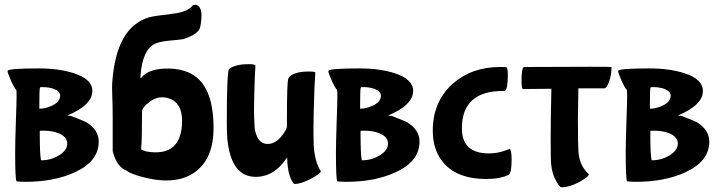

<svg xmlns="http://www.w3.org/2000/svg" viewBox="-20 -727 3042 811"><path d="M149 -358Q146 -354 146 -269Q146 -268 149 -268Q171 -268 198 -280Q234 -296 234 -323Q234 -342 206 -352Q186 -359 161 -359Q150 -359 149 -358ZM228 -164Q201 -175 163 -175Q149 -175 148 -174Q148 -174 148 -159Q148 -77 153 -51Q154 -50 156 -50Q194 -50 228 -70Q264 -92 264 -120Q264 -149 228 -164ZM47 -212Q50 -296 50 -319Q50 -346 49 -347Q41 -354 26 -387Q12 -419 12 -427Q12 -429 13 -429Q23 -438 144 -438Q229 -438 291 -418Q370 -393 370 -343Q370 -283 264 -239Q281 -237 281 -237Q337 -215 344 -211Q397 -179 397 -129Q397 -44 293 2Q207 41 87 41Q67 41 50 39Q44 32 44 -82Q44 -127 47 -212Z M749 -217Q749 -294 692 -312Q649 -325 612 -297Q580 -273 580 -256Q580 -131 576 -97Q576 -94 599 -87Q749 -62 749 -217ZM574 -398Q576 -397 578 -400Q605 -433 670 -437Q721 -440 760 -427Q882 -389 882 -187Q882 -55 802 1Q714 63 556 13Q518 0 518 -5Q474 -19 456 -88V-227Q456 -280 454 -329Q453 -363 454 -377Q470 -613 610 -654Q626 -659 717 -670Q774 -678 793 -703Q796 -706 803 -707Q812 -707 819 -701Q839 -682 826 -614Q820 -583 755 -562Q740 -559 692 -555Q655 -551 636 -543Q581 -518 573 -403Q573 -398 574 -398Z M1193 -59Q1193 -61 1192 -61Q1139 20 1060 20Q955 20 940 -143Q938 -169 938 -210Q938 -415 947 -435Q973 -456 1031 -456Q1054 -456 1059 -451L1056 -396Q1053 -306 1053 -261Q1053 -236 1055 -200Q1055 -180 1062 -160Q1075 -119 1111 -119Q1144 -119 1171 -154Q1193 -182 1192 -195V-229Q1192 -382 1198 -396Q1215 -425 1287 -425Q1308 -425 1312 -421L1308 -350Q1304 -240 1304 -172Q1304 -105 1308 -84Q1315 -34 1335 -4Q1335 6 1295 27Q1253 50 1224 50Q1219 50 1209 29Q1197 2 1194 -38Z M1504 -358Q1501 -354 1501 -269Q1501 -268 1504 -268Q1526 -268 1553 -280Q1589 -296 1589 -323Q1589 -342 1561 -352Q1541 -359 1516 -359Q1505 -359 1504 -358ZM1583 -164Q1556 -175 1518 -175Q1504 -175 1503 -174Q1503 -174 1503 -159Q1503 -77 1508 -51Q1509 -50 1511 -50Q1549 -50 1583 -70Q1619 -92 1619 -120Q1619 -149 1583 -164ZM1402 -212Q1405 -296 1405 -319Q1405 -346 1404 -347Q1396 -354 1381 -387Q1367 -419 1367 -427Q1367 -429 1368 -429Q1378 -438 1499 -438Q1584 -438 1646 -418Q1725 -393 1725 -343Q1725 -283 1619 -239Q1636 -237 1636 -237Q1692 -215 1699 -211Q1752 -179 1752 -129Q1752 -44 1648 2Q1562 41 1442 41Q1422 41 1405 39Q1399 32 1399 -82Q1399 -127 1402 -212Z M1859 -33Q1808 -87 1808 -175Q1808 -298 1893 -374Q1973 -444 2092 -444Q2115 -444 2119 -443Q2125 -439 2125 -409Q2125 -352 2113 -343H2106Q1931 -343 1931 -185Q1931 -79 2045 -79Q2078 -79 2108 -89Q2138 -99 2133 -99Q2141 -91 2141 -53Q2141 1 2130 10Q2097 29 2032 29Q1918 29 1859 -33Z M2552 -380Q2542 -354 2533 -354H2423Q2423 -323 2422 -287Q2421 -264 2421 -225Q2421 -112 2424 -79Q2430 -25 2467 9Q2467 20 2428 41Q2387 64 2351 64Q2345 64 2330 39Q2312 8 2308 -33Q2306 -50 2306 -144Q2306 -220 2309 -352Q2277 -352 2188 -351Q2183 -356 2183 -387Q2183 -436 2192 -444Q2563 -446 2563 -444Q2563 -409 2552 -380Z M2728 -358Q2725 -354 2725 -269Q2725 -268 2728 -268Q2750 -268 2777 -280Q2813 -296 2813 -323Q2813 -342 2785 -352Q2765 -359 2740 -359Q2729 -359 2728 -358ZM2807 -164Q2780 -175 2742 -175Q2728 -175 2727 -174Q2727 -174 2727 -159Q2727 -77 2732 -51Q2733 -50 2735 -50Q2773 -50 2807 -70Q2843 -92 2843 -120Q2843 -149 2807 -164ZM2626 -212Q2629 -296 2629 -319Q2629 -346 2628 -347Q2620 -354 2605 -387Q2591 -419 2591 -427Q2591 -429 2592 -429Q2602 -438 2723 -438Q2808 -438 2870 -418Q2949 -393 2949 -343Q2949 -283 2843 -239Q2860 -237 2860 -237Q2916 -215 2923 -211Q2976 -179 2976 -129Q2976 -44 2872 2Q2786 41 2666 41Q2646 41 2629 39Q2623 32 2623 -82Q2623 -127 2626 -212Z"/></svg>

Font: Bubblegum Sans
Style: Regular
Weight: 400
Designer: Angel Koziupa and Alejandro Paul
Foundry: Angel Koziupa and Alejandro Paul
Version: Version 1.001